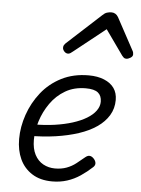

<svg xmlns="http://www.w3.org/2000/svg" viewBox="-58 -884 697 949"><g transform="rotate(5 290.5 -410.0)"><path d="M237 19Q177 19 136.5 -7Q96 -33 76 -76.5Q56 -120 56 -176Q56 -236 77 -297Q98 -358 138 -408.5Q178 -459 237 -489Q296 -519 372 -519Q416 -519 448.5 -505.5Q481 -492 498 -468Q515 -444 515 -409Q515 -367 494.5 -333Q474 -299 437 -273.5Q400 -248 348.5 -231Q297 -214 235 -205Q173 -196 103 -196L122 -254Q177 -254 225.5 -261Q274 -268 313.5 -280.5Q353 -293 382 -310.5Q411 -328 426.5 -349.5Q442 -371 442 -394Q442 -424 423.5 -439Q405 -454 363 -454Q305 -454 261.5 -428.5Q218 -403 188.5 -361Q159 -319 144 -271Q129 -223 129 -178Q129 -134 144.5 -104.5Q160 -75 186.5 -60.5Q213 -46 245 -46Q277 -46 302.5 -55.5Q328 -65 349 -81.5Q370 -98 389 -114Q401 -124 411 -123Q421 -122 430 -113Q440 -103 442 -91.5Q444 -80 434 -70Q406 -44 375.5 -23.5Q345 -3 310.5 8Q276 19 237 19ZM260 -617Q249 -617 241 -626Q233 -635 233 -644Q233 -652 236 -657Q239 -662 243 -666L412 -821Q423 -832 434 -835.5Q445 -839 457 -839Q467 -839 475.5 -834Q484 -829 490 -819L576 -660Q579 -655 580 -650.5Q581 -646 581 -641Q581 -631 569.5 -624Q558 -617 549 -617Q541 -617 536.5 -621Q532 -625 528 -630L440 -754L284 -630Q278 -625 272 -621Q266 -617 260 -617Z"/></g></svg>

Font: Playwrite RO Light
Style: Regular
Weight: 300
Version: Version 1.002